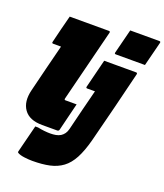

<svg xmlns="http://www.w3.org/2000/svg" viewBox="-183 -923 1108 1294"><g transform="rotate(20 371.0 -276.0)"><path d="M524 -802H733Q744 -802 741 -791L697 -617H488Q477 -617 480 -628ZM109 -750H390Q401 -750 398 -739Q366 -610 333 -480Q300 -350 268 -221Q266 -215 269 -212Q271 -210 275 -210H355Q343 -161 330.5 -111Q318 -61 306 -11Q303 0 292 0H184Q92 0 53.5 -54Q15 -108 37 -196Q58 -282 79.5 -368Q101 -454 123 -540H67Q56 -540 59 -551Q71 -601 83.5 -651Q96 -701 109 -750ZM658 -550Q668 -550 666 -539Q634 -409 602 -279Q570 -149 536 -19Q514 64 486 116.5Q458 169 419 198Q380 227 327.5 238.5Q275 250 204 250Q178 250 146.5 246Q115 242 98 232Q92 229 95 219Q108 168 119.5 122Q131 76 144 25H164Q187 30 211 32.5Q235 35 254 35Q276 35 294.5 31.5Q313 28 328 19Q342 10 352 -4Q362 -18 367 -39Q385 -113 403.5 -187Q422 -261 441 -335H386Q375 -335 378 -346L429 -550Z"/></g></svg>

Font: Recursive Mn Lnr St XBk
Style: Italic
Weight: 1000
Italic angle: -15°
Monospace: yes
Version: Version 1.079;hotconv 1.0.112;makeotfexe 2.5.65598; ttfautoh